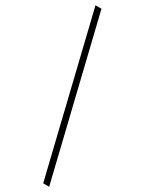

<svg xmlns="http://www.w3.org/2000/svg" viewBox="-242 -838 744 988"><g transform="rotate(30 130.0 -344.0)"><path d="M225 120 0 -808H35.5L260.5 120Z"/></g></svg>

Font: Encode Sans SC Condensed Thin Thin
Style: Regular
Weight: 250
Version: Version 3.002